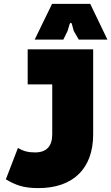

<svg xmlns="http://www.w3.org/2000/svg" viewBox="-20 -953 571 985"><path d="M177 12C352 12 458 -85 458 -264V-700H122V-520H248V-264C248 -202 218 -171 160 -171C123 -171 99 -178 72 -194L10 -33C60 -4 98 12 177 12ZM158 -750H305L327 -795L337 -829C340 -838 347 -838 349 -829L358 -795L384 -750H531L443 -933H247Z"/></svg>

Font: Finlandica Black
Style: Regular
Weight: 900
Designer: Niklas Ekholm, Juho Hiilivirta, Jaakko Suomalainen
Foundry: Helsinki Type Studio
Version: Version 2.000;Glyphs 3.2 (3202)